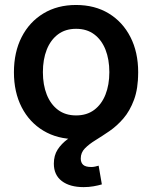

<svg xmlns="http://www.w3.org/2000/svg" viewBox="-20 -559 623 787"><path d="M291.5 11.2Q215.3 11.2 158 -23.2Q100.6 -57.6 68.8 -119.4Q37.1 -181.2 37.1 -262.7Q37.1 -345.2 68.8 -407.2Q100.6 -469.2 158 -503.9Q215.3 -538.6 291.5 -538.6Q368.7 -538.6 425.8 -503.9Q482.9 -469.2 514.6 -407.2Q546.4 -345.2 546.4 -262.7Q546.4 -181.2 514.6 -119.4Q482.9 -57.6 425.8 -23.2Q368.7 11.2 291.5 11.2ZM292 -85.9Q335.9 -85.9 366.2 -108.6Q396.5 -131.3 412.4 -171.4Q428.2 -211.4 428.2 -263.2Q428.2 -315.4 412.4 -355.5Q396.5 -395.5 366.2 -418.2Q335.9 -440.9 292 -440.9Q248 -440.9 217.8 -418.2Q187.5 -395.5 171.6 -355.5Q155.8 -315.4 155.8 -263.2Q155.8 -211.4 171.6 -171.4Q187.5 -131.3 217.8 -108.6Q248 -85.9 292 -85.9ZM322.8 208Q266.1 208 233.4 183.1Q200.7 158.2 200.7 111.8Q200.7 78.1 216.3 54Q231.9 29.8 258.1 10.7Q284.2 -8.3 315.4 -26.1Q346.7 -43.9 377.7 -64.2Q408.7 -84.5 434.8 -111.1Q460.9 -137.7 476.8 -174.6Q492.7 -211.4 492.7 -262.7H546.4Q546.4 -195.8 529.3 -149.9Q512.2 -104 485.6 -73.2Q459 -42.5 428.7 -21.7Q398.4 -1 371.8 15.4Q345.2 31.7 328.1 49.1Q311 66.4 311 90.8Q311 107.4 320.8 116.5Q330.6 125.5 354 125.5Q362.3 125.5 369.9 123.8Q377.4 122.1 384.3 120.1L397.5 196.8Q382.8 201.2 363.3 204.6Q343.8 208 322.8 208Z"/></svg>

Font: Inter Cardless Tabular Medium
Style: Regular
Weight: 500
Designer: Rasmus Andersson
Foundry: rsms
Version: Version 4.000;git-4fc901f